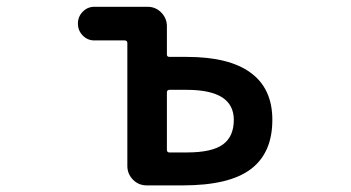

<svg xmlns="http://www.w3.org/2000/svg" viewBox="-20 -568 1040 569"><path d="M415 -18.6Q390.6 -18.6 374 -35.6Q357.4 -52.7 357.4 -76.2V-440.4Q357.4 -448.2 349.6 -448.2H259.8Q239.3 -448.2 225.1 -462.9Q210.9 -477.5 210.9 -498Q210.9 -518.6 225.1 -533.2Q239.3 -547.9 259.8 -547.9H417Q441.4 -547.9 458 -530.8Q474.6 -513.7 474.6 -490.2V-406.2Q474.6 -399.4 482.4 -399.4H533.2Q659.2 -399.4 722.7 -352.5Q787.1 -305.7 787.1 -212.9Q787.1 -114.3 722.7 -66.4Q659.2 -18.6 521.5 -18.6ZM533.2 -116.2Q609.4 -116.2 641.6 -140.6Q672.9 -164.1 672.9 -212.9Q672.9 -256.8 638.7 -279.3Q603.5 -301.8 533.2 -301.8H482.4Q474.6 -301.8 474.6 -293.9V-124Q474.6 -116.2 482.4 -116.2Z"/></svg>

Font: Rounded Mgen+ 1mn medium
Style: Regular
Weight: 500
Designer: [Source Han Sans]
Ryoko NISHIZUKA  (kana & ideographs); Paul D. Hunt (Latin, Greek & Cyrillic); Wenlong ZHANG  (bopomofo
Version: Version 1.059.20150602